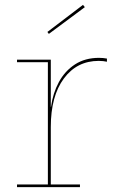

<svg xmlns="http://www.w3.org/2000/svg" viewBox="-20 -770 482 790"><path d="M189 -11H309V0H50V-11H177V-514H50V-524.5H189ZM420 -516Q412.5 -517.5 404.8 -518.5Q397 -519.5 386.5 -519.5Q296.5 -519.5 242.8 -447Q189 -374.5 189 -247.5L183.5 -330.5H190Q197.5 -386.5 222.2 -432.2Q247 -478 288.5 -505Q330 -532 387.5 -532Q397 -532 404.2 -531.2Q411.5 -530.5 420 -529ZM321.5 -750 329 -740.5 181 -630.5 175 -638.5Z"/></svg>

Font: Hepta Slab ExtraLight Thin
Style: Regular
Weight: 250
Version: Version 1.102